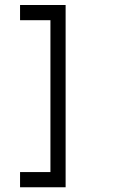

<svg xmlns="http://www.w3.org/2000/svg" viewBox="-20 -708 540 790"><path d="M187.5 0H62.5V62.5H250Q250 62.5 250 -687.5H62.5V-625H187.5Q187.5 -625 187.5 0Z"/></svg>

Font: Unifont
Style: Regular
Weight: 500
Version: Version 13.0.05